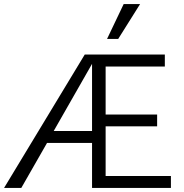

<svg xmlns="http://www.w3.org/2000/svg" viewBox="-22 -927 910 947"><path d="M396 -658H791V-599H499V-362H753V-304H499V-59H821V0H432V-222H210L83 0H-2ZM588 -907H669L561 -735H506ZM432 -281V-612L243 -281Z"/></svg>

Font: LXGW Bright TC
Style: Regular
Weight: 400
Designer: Christian Thalmann (Catharsis Fonts)
Foundry: LXGW / Christian Thalmann (Catharsis Fonts) / Fontworks Inc.
Version: Version 5.501